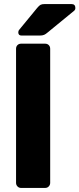

<svg xmlns="http://www.w3.org/2000/svg" viewBox="-20 -925 391 945"><path d="M84 0Q73 0 66 -7.5Q59 -15 59 -25V-685Q59 -696 66 -703Q73 -710 84 -710H202Q213 -710 220 -703Q227 -696 227 -685V-25Q227 -15 220 -7.5Q213 0 202 0ZM86 -750Q70 -750 70 -766Q70 -774 75 -779L163 -886Q173 -898 180 -901.5Q187 -905 200 -905H332Q351 -905 351 -885Q351 -878 346 -873L213 -764Q205 -757 197 -753.5Q189 -750 175 -750Z"/></svg>

Font: DVN-Rubik
Style: Bold
Weight: 700
Designer: Hubert and Fischer
Foundry: Hubert & Fischer
Version: Version 2.102